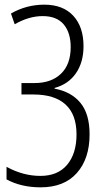

<svg xmlns="http://www.w3.org/2000/svg" viewBox="-20 -565 443 823"><path d="M338 -367Q338 -298 305.5 -251Q273 -204 214 -188V-185Q285 -172 324.5 -124.5Q364 -77 364 11Q364 115 309.5 176.5Q255 238 154 238Q71 238 8 204V150Q79 189 153 189Q228 189 268 141Q308 93 308 11Q308 -74 261 -117Q214 -160 123 -160H72V-209H128Q200 -209 241.5 -249Q283 -289 283 -363Q283 -425 253 -460.5Q223 -496 163 -496Q104 -496 43 -461L27 -507Q93 -545 170 -545Q250 -545 294 -497.5Q338 -450 338 -367Z"/></svg>

Font: Noto Sans Display Light Narrow
Style: Regular
Weight: 300
Width: 4
Designer: Monotype Design team
Foundry: Monotype Imaging Inc.
Version: Version 1.000